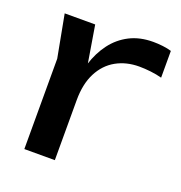

<svg xmlns="http://www.w3.org/2000/svg" viewBox="-110 -675 725 769"><g transform="rotate(20 253.0 -290.0)"><path d="M42 -566H172L206 -360V0H76V-385ZM493 -570V-456Q471 -462 445 -465Q419 -468 396 -468Q341 -468 298 -444Q255 -420 230.5 -372.5Q206 -325 206 -256L176 -293Q180 -353 196.5 -405.5Q213 -458 242.5 -497Q272 -536 315 -558Q358 -580 415 -580Q435 -580 456 -577.5Q477 -575 493 -570Z"/></g></svg>

Font: Unbounded
Style: Regular
Weight: 400
Designer: Luke Prowse, Jean-Baptiste Morizot, Fátima Lázaro, Florian Runge
Foundry: NaN
Version: Version 1.701;gftools[0.9.28.dev5+ged2979d]